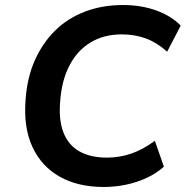

<svg xmlns="http://www.w3.org/2000/svg" viewBox="-20 -735 742 765"><path d="M393 10Q291 10 218 -31Q145 -72 109 -150Q73 -228 82 -339Q88 -425 118.5 -494Q149 -563 199 -612.5Q249 -662 318 -688.5Q387 -715 470 -715Q542 -715 602 -693.5Q662 -672 700 -633L646 -529Q606 -565 562 -581.5Q518 -598 465 -598Q394 -598 341 -566Q288 -534 257 -474.5Q226 -415 220 -334Q213 -257 233 -206.5Q253 -156 297 -131.5Q341 -107 406 -107Q455 -107 501.5 -122.5Q548 -138 597 -174L633 -71Q603 -44 564 -26Q525 -8 481.5 1Q438 10 393 10Z"/></svg>

Font: Nunito Sans 9pt
Style: Bold Italic
Weight: 700
Italic angle: -9°
Version: Version 3.101;gftools[0.9.27]